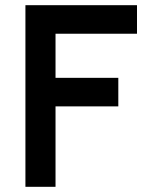

<svg xmlns="http://www.w3.org/2000/svg" viewBox="-20 -720 564 740"><path d="M78 -700H508V-590H194V-420H436V-310H194V0H78Z"/></svg>

Font: Cabin SemiBold
Style: Regular
Weight: 600
Designer: Pablo Impallari
Foundry: Pablo Impallari. http://www.impallari.com Igino Marini. http://www.ikern.com
Version: Version 2.001